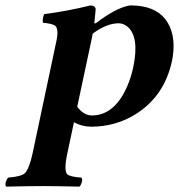

<svg xmlns="http://www.w3.org/2000/svg" viewBox="-50 -464 669 718"><path d="M160.6 -309.1Q170.9 -356.4 155.8 -368.2Q144 -376 110.4 -378.9Q108.4 -397 115.2 -411.1Q202.6 -422.4 288.6 -443.8Q309.1 -441.9 307.6 -426.8Q307.6 -425.3 302.7 -377H308.1Q379.9 -431.6 428.7 -442.4Q435.5 -443.8 440.4 -443.8Q527.3 -442.9 566.9 -394Q608.9 -340.8 596.2 -252.9Q594.7 -244.1 593.3 -236.8Q565.4 -105 457.5 -37.1Q382.3 9.8 290 9.8Q255.9 9.3 226.6 -6.8L201.7 109.9Q188 174.8 201.7 188Q212.4 197.3 254.4 200.2Q261.2 208.5 252 227.5Q249.5 231.9 247.1 233.9Q161.1 231.9 110.8 231.9Q57.1 231.9 -26.9 233.9Q-33.7 225.6 -23.9 206.5Q-21.5 202.1 -19.5 200.2Q29.8 196.3 43 183.6Q59.1 167.5 71.8 109.9ZM238.8 -64.9Q262.7 -32.7 293 -32.2Q377.4 -32.2 424.8 -139.2Q439.5 -172.9 447.8 -210Q472.7 -326.7 425.8 -365.2Q411.1 -376.5 394 -377Q349.6 -377 298.3 -339.4Q296.9 -338.4 296.4 -337.4Q294.9 -328.6 293.5 -321.3Z"/></svg>

Font: Linux Libertine Slanted O
Style: Bold Slanted
Weight: 700
Designer: Philipp H. Poll
Foundry: Philipp H. Poll
Version: Version 5.0.0